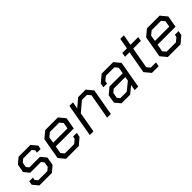

<svg xmlns="http://www.w3.org/2000/svg" viewBox="195 -1694 2728 2728"><g transform="rotate(-45 1559.0 -330.0)"><path d="M21 -85 32 -144H106L99 -103L132 -64H315L362 -103L375 -180L342 -220H127L62 -299L84 -424L171 -498H408L481 -411L470 -354H396L403 -395L370 -434H200L153 -395L140 -322L173 -282H385L453 -200L431 -75L343 0H92Z M550 -93 606 -414 705 -498H961L1040 -402L1009 -227H648L628 -115L669 -66H856L915 -115L922 -153H996L983 -85L883 0H627ZM947 -291 963 -383 922 -432H734L675 -383L659 -291Z M1192 -498H1264L1245 -394L1368 -498H1519L1598 -403L1527 0H1453L1521 -383L1479 -432H1378L1232 -308L1178 0H1104Z M1672 -84 1694 -210 1790 -290H2056L2072 -385L2031 -434H1861L1802 -385L1795 -344H1721L1732 -407L1839 -498H2072L2149 -405L2078 0H2007L2022 -88L1915 0H1742ZM1911 -64 2034 -165 2044 -226H1810L1764 -187L1749 -103L1782 -64Z M2275 -94 2335 -433H2245L2256 -498H2348L2377 -660H2449L2420 -498H2575L2564 -433H2409L2353 -115L2394 -65H2499L2488 0H2353Z M2595 -93 2651 -414 2750 -498H3006L3085 -402L3054 -227H2693L2673 -115L2714 -66H2901L2960 -115L2967 -153H3041L3028 -85L2928 0H2672ZM2992 -291 3008 -383 2967 -432H2779L2720 -383L2704 -291Z"/></g></svg>

Font: Chakra Petch
Style: Italic
Weight: 400
Italic angle: -10°
Designer: Katatrad Aksorn Co.,Ltd.
Foundry: Cadson Demak Co.,Ltd.
Version: Version 1.000; ttfautohint (v1.6)